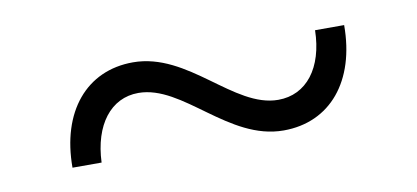

<svg xmlns="http://www.w3.org/2000/svg" viewBox="-30 -360 536 247"><g transform="rotate(-10 238.0 -236.0)"><path d="M50 -176H88C90 -225 114 -256 150 -256C208 -256 254 -176 326 -176C387 -176 426 -223 426 -296H388C387 -247 363 -216 326 -216C268 -216 222 -296 150 -296C89 -296 50 -249 50 -176Z"/></g></svg>

Font: Mazius Display
Style: Regular
Weight: 400
Designer: Alberto Casagrande & Collletttivo
Foundry: Collletttivo
Version: Version 2.000;Glyphs 3.2 (3217)